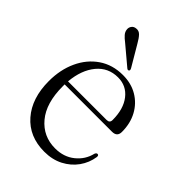

<svg xmlns="http://www.w3.org/2000/svg" viewBox="-189 -694 786 786"><g transform="rotate(45 204.0 -301.5)"><path d="M383.5 -272Q383.5 -244 354 -244H80Q80 -238.5 80 -233Q80 -136 124 -83.5Q168 -31 237.5 -31Q287.5 -31 322.2 -59Q357 -87 367 -129.5Q370.5 -138 376.5 -138Q384.5 -138 383.5 -127Q378 -89.5 355.8 -58.2Q333.5 -27 297.8 -8.5Q262 10 216 10Q128 10 76.2 -49.5Q24.5 -109 24.5 -208Q24.5 -274 48.8 -326.5Q73 -379 117.5 -409.5Q162 -440 222 -440Q270 -440 306.2 -418.5Q342.5 -397 363 -359.2Q383.5 -321.5 383.5 -272ZM214.5 -419Q158 -419 122.8 -376.5Q87.5 -334 81 -262.5H304.5Q322 -262.5 322 -279.5Q322 -343.5 292.5 -381.2Q263 -419 214.5 -419ZM173 -572 225.5 -483Q230 -474.5 226.5 -471Q222 -466.5 215.5 -471.5L134 -540Q120 -550.5 111 -560.8Q102 -571 101 -584Q100 -594.5 106.5 -603.2Q113 -612 125.5 -613Q140 -615 150.8 -603.8Q161.5 -592.5 173 -572Z"/></g></svg>

Font: Fraunces 144pt S050 Light
Style: Regular
Weight: 300
Version: Version 1.000; ttfautohint (v1.8.3)